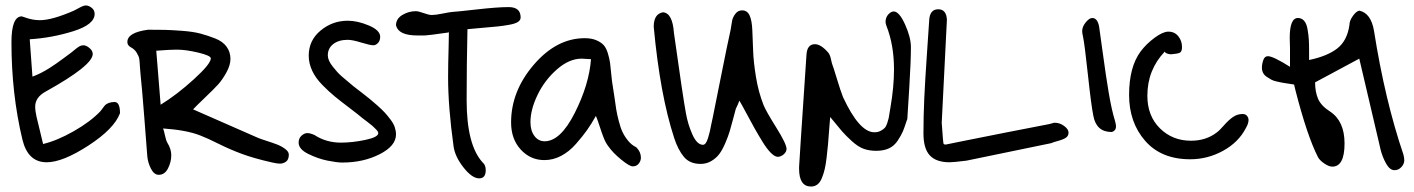

<svg xmlns="http://www.w3.org/2000/svg" viewBox="-20 -576 5184 704"><path d="M89 -432 99 -295Q115 -301 130 -308.5Q145 -316 161.5 -326.5Q178 -337 187 -343.5Q196 -350 216 -364.5Q236 -379 241 -383Q245 -386 254.5 -394Q264 -402 271 -406Q278 -410 286 -410Q296 -410 308 -400Q320 -390 320 -378Q320 -336 147 -240Q109 -219 109 -185Q109 -170 114 -147.5Q119 -125 126.5 -96Q134 -67 138 -48Q189 -60 250.5 -95Q312 -130 348 -168Q351 -171 356.5 -179Q362 -187 366 -191Q370 -195 379 -198.5Q388 -202 400 -202Q420 -202 420 -161Q399 -104 304.5 -42.5Q210 19 151 19Q82 19 62 -65Q22 -232 22 -421Q22 -516 60 -516L72 -512Q99 -502 126 -502Q171 -502 251 -537Q254 -538 270 -547Q286 -556 295 -556Q305 -556 316 -547.5Q327 -539 327 -525Q327 -486 248.5 -461.5Q170 -437 89 -432Z M688 -175 925 -71Q934 -67 957.5 -59.5Q981 -52 996.5 -46Q1012 -40 1025.5 -30Q1039 -20 1039 -9Q1039 9 1029 16.5Q1019 24 1006 24Q997 24 979 20Q912 5 867.5 -11.5Q823 -28 782 -48.5Q741 -69 715 -79Q665 -99 578 -105Q581 -98 585 -79Q589 -60 594 -52Q608 -29 608 -7Q608 18 596 41.5Q584 65 562 65Q545 65 533.5 42.5Q522 20 520 -4Q517 -43 509 -146.5Q501 -250 495 -307Q494 -313 493 -332.5Q492 -352 490.5 -361Q489 -370 481 -383Q473 -396 459 -403Q447 -410 447 -422Q447 -457 523 -467Q560 -467 583.5 -466.5Q607 -466 647.5 -463Q688 -460 714.5 -453Q741 -446 769 -435Q797 -424 811 -404.5Q825 -385 825 -360Q825 -337 810 -310Q795 -283 779.5 -266Q764 -249 731.5 -218Q699 -187 688 -175ZM553 -390 569 -192Q629 -229 691 -285.5Q753 -342 753 -362Q753 -372 707.5 -383Q662 -394 628 -394Q603 -394 553 -390Z M1230 -53Q1272 -53 1319.5 -63Q1367 -73 1367 -88Q1367 -93 1360 -100.5Q1353 -108 1345.5 -114.5Q1338 -121 1326 -130Q1314 -139 1310 -142Q1295 -155 1262.5 -179.5Q1230 -204 1208 -222Q1186 -240 1161.5 -265Q1137 -290 1124.5 -317Q1112 -344 1112 -372Q1112 -428 1155.5 -464Q1199 -500 1255 -500Q1291 -500 1332.5 -482.5Q1374 -465 1374 -441Q1374 -427 1366 -418.5Q1358 -410 1349 -410Q1337 -410 1304.5 -420Q1272 -430 1255 -430Q1222 -430 1202 -414.5Q1182 -399 1182 -373Q1182 -355 1199.5 -332.5Q1217 -310 1232.5 -296.5Q1248 -283 1277 -259Q1284 -254 1305 -237.5Q1326 -221 1336 -213Q1346 -205 1364 -189Q1382 -173 1391.5 -162.5Q1401 -152 1412 -137.5Q1423 -123 1427.5 -109.5Q1432 -96 1432 -83Q1432 -41 1372 -10.5Q1312 20 1235 20Q1216 20 1181 13Q1146 6 1110.5 -11.5Q1075 -29 1075 -53Q1075 -69 1085.5 -78.5Q1096 -88 1107 -88Q1117 -88 1133 -81Q1176 -53 1230 -53Z M1626 -461 1625 -457Q1548 -446 1538 -446H1510Q1441 -446 1432 -483Q1432 -507 1455 -521Q1478 -535 1505 -535Q1514 -535 1533.5 -528Q1553 -521 1563 -521Q1577 -521 1601.5 -526Q1626 -531 1636 -532Q1654 -533 1729 -541.5Q1804 -550 1845 -550Q1889 -550 1889 -512Q1889 -502 1879 -495.5Q1869 -489 1846.5 -485Q1824 -481 1804.5 -479Q1785 -477 1749.5 -474Q1714 -471 1694 -469Q1691 -334 1691 -209Q1691 -44 1750 20Q1761 29 1761 48Q1761 78 1737 78Q1711 78 1679.5 38Q1648 -2 1643 -40Q1623 -184 1623 -293Q1623 -317 1623.5 -344.5Q1624 -372 1625 -406Q1626 -440 1626 -461Z M2211 -39Q2201 -52 2194 -69.5Q2187 -87 2179 -112Q2171 -137 2165 -151Q2148 -121 2132.5 -99Q2117 -77 2092 -48.5Q2067 -20 2037.5 -4.5Q2008 11 1976 11Q1925 11 1889.5 -27.5Q1854 -66 1854 -127Q1854 -242 1937.5 -339Q2021 -436 2124 -436Q2149 -436 2166.5 -428.5Q2184 -421 2193.5 -410.5Q2203 -400 2209 -380Q2215 -360 2217 -344.5Q2219 -329 2221.5 -302Q2224 -275 2227 -259Q2229 -249 2233 -220Q2237 -191 2239.5 -175Q2242 -159 2248.5 -133.5Q2255 -108 2262.5 -92Q2270 -76 2283 -60Q2296 -44 2313 -36Q2330 -19 2330 2Q2330 14 2322 24Q2314 34 2300 34Q2288 34 2257.5 9Q2227 -16 2211 -39ZM1977 -58Q2035 -58 2087.5 -162Q2140 -266 2147 -359Q2141 -359 2129.5 -360Q2118 -361 2113 -361Q2067 -361 2022 -321.5Q1977 -282 1951 -228Q1925 -174 1925 -128Q1925 -97 1939.5 -77.5Q1954 -58 1977 -58Z M2495 -161Q2502 -121 2518.5 -83.5Q2535 -46 2557 -45Q2563 -45 2567.5 -51Q2572 -57 2576 -69.5Q2580 -82 2582.5 -93Q2585 -104 2588 -120Q2591 -136 2593 -143Q2604 -197 2625.5 -305Q2647 -413 2659 -467Q2662 -488 2664.5 -500.5Q2667 -513 2676.5 -525.5Q2686 -538 2701 -538Q2720 -538 2728.5 -519.5Q2737 -501 2738.5 -465.5Q2740 -430 2741.5 -389Q2743 -348 2752 -293Q2761 -238 2780 -190Q2789 -168 2826.5 -108Q2864 -48 2864 -30Q2864 -19 2853.5 -10Q2843 -1 2832 -1Q2821 -1 2806.5 -15.5Q2792 -30 2776 -56Q2760 -82 2746.5 -106Q2733 -130 2716 -162Q2699 -194 2691 -207Q2687 -195 2678 -177Q2675 -166 2668 -139.5Q2661 -113 2655.5 -94.5Q2650 -76 2639.5 -51.5Q2629 -27 2618 -12Q2607 3 2589 14Q2571 25 2549 25Q2509 25 2487.5 -1Q2466 -27 2452 -70Q2400 -229 2377 -478Q2377 -525 2411 -531Q2446 -528 2451 -456Q2484 -220 2495 -161Z M3193 -23Q3167 -23 3146.5 -30.5Q3126 -38 3103.5 -58.5Q3081 -79 3067.5 -94.5Q3054 -110 3024 -147Q3022 -128 3020 -97.5Q3018 -67 3016 -46Q3014 -25 3011 1Q3008 27 3004 44Q3000 61 2993.5 77Q2987 93 2977 100.5Q2967 108 2954 108Q2910 108 2910 43V36Q2910 27 2937 -374Q2939 -414 2968 -414Q2990 -414 3017 -383Q3021 -378 3023.5 -371Q3026 -364 3028 -354Q3030 -344 3032 -339Q3035 -332 3048.5 -287.5Q3062 -243 3071 -220Q3131 -91 3186 -91Q3199 -91 3208.5 -96Q3218 -101 3223.5 -106.5Q3229 -112 3233 -124Q3237 -136 3238.5 -143Q3240 -150 3242 -164Q3244 -178 3245 -182Q3258 -257 3258 -322Q3258 -411 3230 -482Q3227 -491 3227 -495Q3227 -512 3237 -523Q3247 -534 3257 -534Q3277 -534 3298.5 -486.5Q3320 -439 3320 -403Q3320 -352 3314 -254.5Q3308 -157 3307 -142Q3307 -137 3305 -135Q3296 -107 3290.5 -94Q3285 -81 3272 -61Q3259 -41 3239.5 -32Q3220 -23 3193 -23Z M3433 -126Q3438 -50 3440 -48Q3442 -46 3448 -46Q3450 -46 3517 -60Q3661 -89 3827 -121Q3829 -121 3836.5 -123.5Q3844 -126 3847 -126Q3866 -126 3882 -114Q3898 -102 3898 -90Q3898 -78 3889 -71.5Q3880 -65 3860 -59.5Q3840 -54 3834 -51L3524 13Q3476 19 3462 19Q3413 19 3389.5 -6Q3366 -31 3366 -87Q3366 -150 3369 -215.5Q3372 -281 3378.5 -374.5Q3385 -468 3387 -501Q3389 -542 3420 -542Q3450 -542 3452 -504Z M3989 -151Q3981 -190 3969 -302Q3957 -414 3951 -442Q3948 -454 3948 -462Q3948 -478 3961 -494Q3974 -510 3985 -510Q4004 -510 4010 -479Q4014 -453 4024.5 -375Q4035 -297 4045.5 -235Q4056 -173 4068 -134Q4072 -120 4072 -113Q4072 -96 4056 -92Q4000 -92 3989 -151Z M4253 -383 4251 -387Q4187 -320 4187 -225Q4187 -151 4233 -105.5Q4279 -60 4347 -60Q4402 -60 4441 -90Q4451 -97 4468 -116.5Q4485 -136 4501 -147Q4517 -158 4536 -158Q4547 -158 4552.5 -151Q4558 -144 4558 -136Q4558 -123 4548 -106Q4521 -54 4464.5 -23Q4408 8 4344 8Q4238 8 4179 -59.5Q4120 -127 4120 -228Q4120 -330 4162 -387Q4183 -415 4213.5 -437.5Q4244 -460 4264 -460Q4287 -460 4300.5 -443Q4314 -426 4314 -404Q4314 -387 4306.5 -383Q4299 -379 4275 -377Q4262 -377 4253 -383Z M4780 -389V-356Q4847 -370 4883.5 -398.5Q4920 -427 4928 -485Q4928 -500 4940.5 -517.5Q4953 -535 4964 -537Q5007 -528 5018 -463Q5058 -209 5126 -9Q5129 3 5129 12Q5129 25 5118.5 36.5Q5108 48 5093 48Q5076 48 5062.5 24Q5049 0 5042 -28L5036 -54Q4979 -298 4964 -361L4802 -274Q4802 -239 4813 -213.5Q4824 -188 4857 -167Q4910 -132 4910 -50Q4910 35 4865 35Q4853 35 4836.5 24Q4820 13 4813 1Q4773 -77 4730 -245L4725 -266Q4721 -267 4706 -269Q4691 -271 4683.5 -272.5Q4676 -274 4662 -277Q4648 -280 4640.5 -284.5Q4633 -289 4624.5 -294.5Q4616 -300 4611.5 -308.5Q4607 -317 4607 -328Q4607 -341 4612 -355.5Q4617 -370 4629 -370Q4648 -370 4710 -331V-400Q4710 -404 4709.5 -417Q4709 -430 4709 -437Q4709 -510 4739 -510Q4753 -510 4762 -499.5Q4771 -489 4774.5 -468Q4778 -447 4779 -431Q4780 -415 4780 -389Z"/></svg>

Font: Because We Organize
Style: Regular
Weight: 400
Designer: Liz Wetzel, Aaron Williamson, Russ McMullin
Foundry: Red Hat
Version: Version 1.000